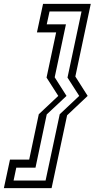

<svg xmlns="http://www.w3.org/2000/svg" viewBox="-81 -770 512 990"><path d="M227 -181 327.5 -275.5 267 -370 339.5 -711H174.5L160 -644.5H259L201 -371.5L262 -275.5L160 -180L102 94.5H3L-11 161H154ZM119 -181 219.5 -275.5 159 -370 208.5 -603H109.5L141 -750H387L307.5 -375.5L371 -275.5L265 -175.5L185 200H-61L-29.5 53H69.5Z"/></svg>

Font: Tourney
Style: Italic
Weight: 400
Italic angle: -12°
Version: Version 1.015